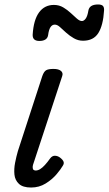

<svg xmlns="http://www.w3.org/2000/svg" viewBox="-20 -823 485 858"><path d="M119 15Q82 15 64.5 -1.5Q47 -18 44.5 -43Q42 -68 47.5 -96Q53 -124 60 -148L169 -483Q176 -503 186 -509Q196 -515 219 -515Q242 -515 252.5 -506Q263 -497 258 -483L133 -103Q126 -85 126 -76Q126 -67 130 -64Q134 -61 139 -61Q149 -61 159 -67Q169 -73 180.5 -85.5Q192 -98 204 -115Q213 -127 225 -127Q237 -127 248 -119Q261 -109 264 -100.5Q267 -92 261 -83Q252 -67 232.5 -44Q213 -21 184 -3Q155 15 119 15ZM351 -641Q329 -641 310 -652Q291 -663 275.5 -677Q260 -691 248 -702Q236 -713 225 -713Q213 -713 205.5 -701.5Q198 -690 195 -666Q193 -653 183 -646.5Q173 -640 156 -640Q125 -640 126 -668Q130 -734 154.5 -767.5Q179 -801 221 -801Q244 -801 262.5 -790Q281 -779 296 -765Q311 -751 323.5 -740Q336 -729 346 -729Q355 -729 363 -740Q371 -751 375 -776Q380 -803 418 -803Q434 -803 440 -796.5Q446 -790 445 -776Q441 -710 419.5 -675.5Q398 -641 351 -641Z"/></svg>

Font: Playwrite NZ
Style: Regular
Weight: 400
Designer: Veronika Burian, José Scaglione
Foundry: TypeTogether
Version: Version 1.002